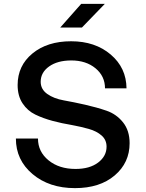

<svg xmlns="http://www.w3.org/2000/svg" viewBox="-20 -946 751 991"><path d="M367 25Q234 25 148 -47.5Q62 -120 62 -231H176Q176 -163 230.5 -118.5Q285 -74 370 -74Q443 -74 486.5 -107Q530 -140 530 -189Q530 -224 504.5 -246.5Q479 -269 438.5 -280.5Q398 -292 349 -301Q300 -309 251.5 -322Q203 -335 162.5 -354.5Q122 -374 96.5 -412.5Q71 -451 71 -507Q71 -607 147.5 -670Q224 -733 347 -733Q471 -733 551.5 -664.5Q632 -596 633 -490H522Q522 -553 473 -593.5Q424 -634 348 -634Q277 -634 233.5 -603Q190 -572 190 -524Q190 -485 224 -461Q258 -437 309 -428Q360 -419 419.5 -405.5Q479 -392 530 -374.5Q581 -357 615 -314.5Q649 -272 649 -207Q649 -106 572 -40.5Q495 25 367 25ZM521 -926 403 -804H291L399 -926Z"/></svg>

Font: Metropolitano Medium
Style: Regular
Weight: 500
Designer: Fonts by Alex Slobzheninov & Chris M. Simpson / Changes by Cristiano Sobral
Foundry: Fonts by Alex Slobzheninov & Chris M. Simpson / Changes by Cristiano Sobral
Version: Version 1.00;August 30, 2020;FontCreator 13.0.0.2681 64-bit